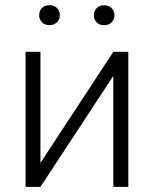

<svg xmlns="http://www.w3.org/2000/svg" viewBox="-20 -731 602 751"><path d="M423.3 -528.3H481.9V0H423.3V-434.1L138.2 0H80.1V-528.3H138.2V-93.8ZM133.3 -671.4Q133.3 -688 144 -699.5Q154.8 -710.9 173.3 -710.9Q191.9 -710.9 202.9 -699.5Q213.9 -688 213.9 -671.4Q213.9 -655.3 202.9 -644Q191.9 -632.8 173.3 -632.8Q154.8 -632.8 144 -644Q133.3 -655.3 133.3 -671.4ZM347.2 -670.9Q347.2 -687.5 357.9 -699Q368.7 -710.4 387.2 -710.4Q405.8 -710.4 416.7 -699Q427.7 -687.5 427.7 -670.9Q427.7 -654.8 416.7 -643.6Q405.8 -632.3 387.2 -632.3Q368.7 -632.3 357.9 -643.6Q347.2 -654.8 347.2 -670.9Z"/></svg>

Font: SteelSelectRoboto
Style: Regular
Weight: 300
Designer: Google
Version: Version 2.137; 2017